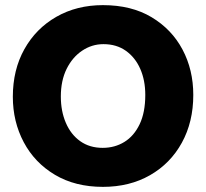

<svg xmlns="http://www.w3.org/2000/svg" viewBox="-20 -714 803 748"><path d="M381 14Q273 14 194 -33Q115 -80 72.5 -160Q30 -240 30 -337Q30 -442 75 -522.5Q120 -603 199.5 -648.5Q279 -694 381 -694Q492 -694 570.5 -647Q649 -600 691 -521Q733 -442 733 -344Q733 -239 688.5 -158Q644 -77 564.5 -31.5Q485 14 381 14ZM380 -138Q427 -138 464.5 -161Q502 -184 524 -230Q546 -276 546 -344Q546 -401 526.5 -445.5Q507 -490 470.5 -516Q434 -542 383 -542Q338 -542 300 -516.5Q262 -491 239.5 -445.5Q217 -400 217 -338Q217 -281 236.5 -235.5Q256 -190 292.5 -164Q329 -138 380 -138Z"/></svg>

Font: Catamaran Black
Style: Regular
Weight: 900
Designer: Pria Ravichandran
Version: Version 2.000